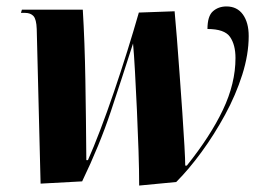

<svg xmlns="http://www.w3.org/2000/svg" viewBox="-20 -566 800 596"><path d="M412 10Q412 -36 410 -98Q408 -160 405 -224.5Q402 -289 399 -344Q396 -399 393 -431Q359 -325 324 -220Q289 -115 235 -3L106 4L94 -476Q93 -506 84 -516Q75 -526 58 -526H45L48 -536H237Q243 -436 245 -318Q247 -200 248 -69H253Q270 -107 291 -162Q312 -217 333.5 -280Q355 -343 375 -407Q395 -471 411 -527L522 -531Q525 -501 529 -449Q533 -397 537.5 -336Q542 -275 546 -216.5Q550 -158 552.5 -113.5Q555 -69 555 -52H560Q633 -143 672 -225Q711 -307 711 -386Q711 -427 694 -451.5Q677 -476 624 -476Q624 -516 641 -531Q658 -546 683 -546Q716 -546 734 -521Q752 -496 752 -454Q752 -397 732 -334Q712 -271 678.5 -209.5Q645 -148 605.5 -94Q566 -40 527 -1Z"/></svg>

Font: Noto Serif Display ExtraCondensed Black
Style: Italic
Weight: 900
Width: 2
Italic angle: -12°
Designer: Monotype Design Team
Foundry: Monotype Imaging Inc.
Version: Version 2.009